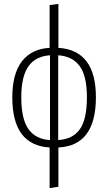

<svg xmlns="http://www.w3.org/2000/svg" viewBox="-20 -761 554 983"><path d="M279 -6V195L234 202V-6Q43 -17 43 -262Q43 -384 92.5 -447.5Q142 -511 234 -516V-735L279 -741V-516Q471 -504 471 -263Q471 -15 279 -6ZM425 -263Q425 -372 388 -422.5Q351 -473 278 -478V-44Q352 -48 388.5 -99Q425 -150 425 -263ZM236 -44V-478Q162 -473 125.5 -421.5Q89 -370 89 -262Q89 -151 126 -99.5Q163 -48 236 -44Z"/></svg>

Font: Fira Sans Extra Condensed ExtraLight
Style: Regular
Weight: 275
Width: 1
Designer: Carrois Corporate & Edenspiekermann AG
Foundry: Carrois Corporate GbR & Edenspiekermann AG
Version: Version 4.203